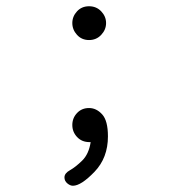

<svg xmlns="http://www.w3.org/2000/svg" viewBox="-20 -450 565 608"><path d="M184.1 111.8Q184.1 98.6 201.7 88.9Q219.2 79.1 240.2 58.6Q261.2 38.1 267.1 0H263.2Q239.3 0 224.1 -16.1Q209 -32.2 209 -54.2Q209 -76.2 223.9 -92Q238.8 -107.9 262 -107.9Q285.2 -107.9 303.5 -87.9Q321.8 -67.9 321.8 -18.1Q321.8 49.8 279.3 94Q236.8 138.2 210.9 138.2Q202.1 138.2 193.1 130.6Q184.1 123 184.1 111.8ZM223.9 -339.6Q209 -356 209 -377Q209 -397.9 223.9 -414.1Q238.8 -430.2 262 -430.2Q285.2 -430.2 300.5 -414.1Q315.9 -397.9 315.9 -377Q315.9 -356 300.5 -339.6Q285.2 -323.2 262 -323.2Q238.8 -323.2 223.9 -339.6Z"/></svg>

Font: CMU Typewriter Text
Style: Light
Weight: 200
Version: Version 0.7.0